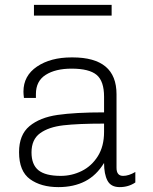

<svg xmlns="http://www.w3.org/2000/svg" viewBox="-20 -756 625 786"><path d="M457 -370V-69Q457 -36 484 -36Q507 -36 534 -52V-9Q506 10 470 10Q434 10 420 -16.5Q406 -43 406 -89Q375 -38 328.5 -14Q282 10 219 10Q148 10 103 -22.5Q58 -55 58 -133Q58 -204 100.5 -239.5Q143 -275 215.5 -285.5Q288 -296 406 -296V-360Q406 -424 375.5 -449.5Q345 -475 273 -475Q207 -475 167 -449.5Q127 -424 127 -371V-355H78Q76 -371 76 -381Q76 -446 131.5 -483.5Q187 -521 273 -521H277Q367 -521 412 -483.5Q457 -446 457 -370ZM109 -132Q109 -82 137.5 -59Q166 -36 229 -36Q274 -36 314.5 -56Q355 -76 380.5 -116.5Q406 -157 406 -216V-250Q300 -250 239.5 -243Q179 -236 144 -210.5Q109 -185 109 -132ZM437 -736V-692H119V-736Z"/></svg>

Font: Chivo Thin
Style: Regular
Weight: 100
Designer: Hector Gatti
Foundry: Omnibus-Type
Version: Version 1.007